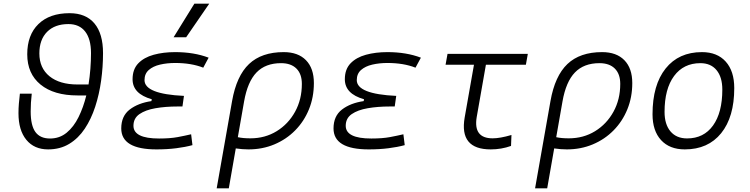

<svg xmlns="http://www.w3.org/2000/svg" viewBox="-20 -815 4142 1060"><path d="M245.6 9.8Q168.9 9.8 125.5 -43Q82 -95.7 82 -189.9Q82 -216.8 84.2 -243.2Q86.4 -269.5 89.8 -297.9H155.3Q149.4 -247.6 149.4 -199.7Q149.4 -122.1 175.5 -86.2Q201.7 -50.3 256.3 -50.3Q309.1 -50.3 348.1 -82.5Q387.2 -114.7 413.8 -168.7Q440.4 -222.7 456.5 -288.1H408.2Q277.3 -288.1 203.9 -348.1Q130.4 -408.2 130.4 -515.1Q130.4 -622.1 192.1 -682.1Q253.9 -742.2 363.8 -742.2Q454.1 -742.2 501.5 -685.5Q548.8 -628.9 548.8 -521.5Q548.8 -445.8 538.3 -369.9Q527.8 -293.9 505.6 -225.8Q483.4 -157.7 448 -104.5Q412.6 -51.3 362.3 -20.8Q312 9.8 245.6 9.8ZM468.8 -348.6Q475.6 -391.6 479 -435.5Q482.4 -479.5 482.4 -521.5Q482.4 -599.6 450.2 -640.9Q418 -682.1 357.9 -682.1Q282.7 -682.1 240 -639.2Q197.3 -596.2 197.3 -520Q197.3 -439.5 253.2 -394Q309.1 -348.6 408.2 -348.6Z M844.2 9.8Q649.4 9.8 649.4 -106Q649.4 -174.3 696 -210.2Q742.7 -246.1 815.9 -256.8L817.9 -267.1Q711.9 -296.9 711.9 -377.4Q711.9 -432.6 743.4 -465.3Q774.9 -498 828.4 -512.7Q881.8 -527.3 946.8 -527.3Q1051.3 -527.3 1131.8 -496.6L1102.1 -441.4Q1036.1 -467.3 947.3 -467.3Q902.3 -467.3 863.5 -458.3Q824.7 -449.2 801.3 -428.5Q777.8 -407.7 777.8 -372.6Q777.8 -295.9 995.6 -285.6L987.3 -227.1H960Q893.6 -227.1 838.4 -217.5Q783.2 -208 750 -185.1Q716.8 -162.1 716.8 -120.6Q716.8 -50.3 858.4 -50.3Q919.4 -50.3 960.9 -58.1Q1002.4 -65.9 1035.2 -73.7L1042.5 -13.7Q1002.9 -2.9 952.9 3.4Q902.8 9.8 844.2 9.8ZM938.5 -609.4 1053.2 -794.9H1135.3L1007.8 -609.4Z M1546.4 -527.3Q1625.5 -527.3 1669.2 -482.7Q1712.9 -438 1712.9 -356.4Q1712.9 -278.3 1685.8 -211.7Q1658.7 -145 1609.6 -95.2Q1560.5 -45.4 1494.6 -17.8Q1428.7 9.8 1351.6 9.8Q1318.4 9.8 1281.7 4.4L1243.2 224.6H1176.3L1261.2 -256.8Q1285.6 -396 1355 -461.7Q1424.3 -527.3 1546.4 -527.3ZM1293 -57.6Q1321.3 -51.3 1362.3 -51.3Q1443.4 -51.3 1507.6 -90.8Q1571.8 -130.4 1609.1 -198.2Q1646.5 -266.1 1646.5 -351.6Q1646.5 -406.7 1616.5 -436.5Q1586.4 -466.3 1531.7 -466.3Q1445.8 -466.3 1396.2 -415Q1346.7 -363.8 1327.6 -254.9Z M2016.1 9.8Q1821.3 9.8 1821.3 -106Q1821.3 -174.3 1867.9 -210.2Q1914.6 -246.1 1987.8 -256.8L1989.7 -267.1Q1883.8 -296.9 1883.8 -377.4Q1883.8 -432.6 1915.3 -465.3Q1946.8 -498 2000.2 -512.7Q2053.7 -527.3 2118.7 -527.3Q2223.1 -527.3 2303.7 -496.6L2273.9 -441.4Q2208 -467.3 2119.1 -467.3Q2074.2 -467.3 2035.4 -458.3Q1996.6 -449.2 1973.1 -428.5Q1949.7 -407.7 1949.7 -372.6Q1949.7 -295.9 2167.5 -285.6L2159.2 -227.1H2131.8Q2065.4 -227.1 2010.3 -217.5Q1955.1 -208 1921.9 -185.1Q1888.7 -162.1 1888.7 -120.6Q1888.7 -50.3 2030.3 -50.3Q2091.3 -50.3 2132.8 -58.1Q2174.3 -65.9 2207 -73.7L2214.4 -13.7Q2174.8 -2.9 2124.8 3.4Q2074.7 9.8 2016.1 9.8Z M2689 9.8Q2514.6 9.8 2545.4 -166.5L2596.7 -457.5H2439.9L2450.7 -517.6H2894L2883.3 -457.5H2662.6L2611.8 -168.5Q2592.3 -51.3 2699.7 -51.3Q2740.7 -51.3 2803.7 -69.8L2801.3 -9.3Q2748 9.8 2689 9.8Z M3304.2 -527.3Q3383.3 -527.3 3427 -482.7Q3470.7 -438 3470.7 -356.4Q3470.7 -278.3 3443.6 -211.7Q3416.5 -145 3367.4 -95.2Q3318.4 -45.4 3252.4 -17.8Q3186.5 9.8 3109.4 9.8Q3076.2 9.8 3039.6 4.4L3001 224.6H2934.1L3019 -256.8Q3043.5 -396 3112.8 -461.7Q3182.1 -527.3 3304.2 -527.3ZM3050.8 -57.6Q3079.1 -51.3 3120.1 -51.3Q3201.2 -51.3 3265.4 -90.8Q3329.6 -130.4 3366.9 -198.2Q3404.3 -266.1 3404.3 -351.6Q3404.3 -406.7 3374.3 -436.5Q3344.2 -466.3 3289.6 -466.3Q3203.6 -466.3 3154.1 -415Q3104.5 -363.8 3085.4 -254.9Z M3760.7 9.8Q3676.8 9.8 3629.6 -41.5Q3582.5 -92.8 3582.5 -184.1Q3582.5 -346.2 3654.8 -436.8Q3727.1 -527.3 3855.5 -527.3Q3939.5 -527.3 3986.6 -474.9Q4033.7 -422.4 4033.7 -328.6Q4033.7 -168.9 3961.4 -79.6Q3889.2 9.8 3760.7 9.8ZM3773.4 -50.8Q3865.2 -50.8 3916.5 -122.1Q3967.8 -193.4 3967.8 -320.3Q3967.8 -389.2 3936 -427.7Q3904.3 -466.3 3846.7 -466.3Q3753.9 -466.3 3701.4 -395.3Q3648.9 -324.2 3648.9 -197.3Q3648.9 -128.4 3681.6 -89.6Q3714.4 -50.8 3773.4 -50.8Z"/></svg>

Font: Cascadia Code PL Light
Style: Italic
Weight: 300
Italic angle: -10°
Monospace: yes
Designer: Aaron Bell
Foundry: Saja Typeworks
Version: Version 2404.023; ttfautohint (v1.8.4)